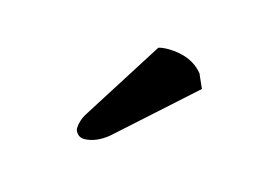

<svg xmlns="http://www.w3.org/2000/svg" viewBox="-41 -774 423 302"><g transform="rotate(15 170.5 -622.5)"><path d="M187 -706.1Q193.4 -708 203.1 -708Q240.7 -707.5 259.8 -684.1L270 -661.1L149.9 -553.2Q130.9 -537.6 111.8 -537.1Q101.1 -537.1 96.7 -547.4Q96.2 -549.8 96.2 -550.8Q96.7 -563.5 104 -575.2Z"/></g></svg>

Font: Linux Libertine O
Style: Semibold
Weight: 700
Designer: Philipp H. Poll
Foundry: Philipp H. Poll
Version: Version 5.0.0